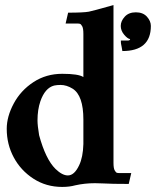

<svg xmlns="http://www.w3.org/2000/svg" viewBox="-20 -718 611 750"><path d="M223.1 12.2Q160.2 12.2 110.6 -20Q61 -52.2 33.7 -103.3Q6.3 -154.3 6.3 -214.8Q6.3 -262.7 33.7 -313.7Q61 -364.7 110.6 -397.2Q160.2 -429.7 223.1 -429.7Q286.6 -429.7 305.7 -417V-585.4Q305.7 -607.4 301 -615.5Q296.4 -623.5 292.7 -624.8Q289.1 -626 284.2 -626H236.3L246.1 -668.5Q305.7 -668.5 327.1 -672.4Q338.4 -674.3 423.3 -698.2V-82.5Q423.3 -60.5 428 -52.5Q432.6 -44.4 436.3 -43.2Q439.9 -42 444.8 -42H492.7L482.9 0.5Q415 0.5 382.3 -1.5Q365.2 -2.4 351.1 -2.4Q311 -2.4 273.9 5.9Q251.5 12.2 223.1 12.2ZM245.1 -32.7Q270.5 -32.7 289.1 -72.3Q304.2 -103.5 305.7 -155.3V-251Q305.7 -345.2 263.7 -371.6Q240.2 -386.2 216.3 -386.2Q202.6 -386.2 191.4 -383.8Q155.8 -374.5 137.7 -322.3Q126.5 -289.6 126.5 -247.6Q126.5 -227.5 132.8 -189.9Q158.2 -96.2 196.8 -58.1Q223.1 -32.7 245.1 -32.7ZM458 -518.6 455.1 -535.2Q454.1 -542 453.1 -545.2Q452.1 -548.3 452.1 -559.6H478.5Q488.3 -559.6 488.3 -565.4Q478.5 -566.4 465.1 -582.3Q451.7 -598.1 451.7 -616.7Q451.7 -635.7 467.3 -652.8Q482.9 -669.9 510.7 -669.9Q538.6 -669.9 554 -652.8Q569.3 -635.7 569.3 -616.7Q569.3 -518.6 458 -518.6Z"/></svg>

Font: Quaaykop
Style: Bold
Weight: 700
Designer: Tup Wanders
Foundry: Free font, DO NOT SELL
Version: Version 1.00;July 31, 2023;FontCreator 11.5.0.2430 64-bit